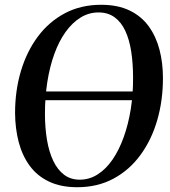

<svg xmlns="http://www.w3.org/2000/svg" viewBox="-20 -772 713 803"><path d="M303 11Q234 11 184.5 -12.8Q135 -36.5 104 -79Q73 -121.5 58.2 -177.8Q43.5 -234 43 -299Q43 -393 67.5 -475Q92 -557 138.5 -619.2Q185 -681.5 251.8 -716.8Q318.5 -752 403 -752Q472.5 -752 521.8 -728.2Q571 -704.5 601.8 -662.2Q632.5 -620 647 -564.5Q661.5 -509 661.5 -445.5Q661.5 -351.5 637.5 -269Q613.5 -186.5 567.2 -123.5Q521 -60.5 454.5 -24.8Q388 11 303 11ZM313.5 -20.5Q354 -20.5 388.8 -42.8Q423.5 -65 450.8 -104.8Q478 -144.5 497.2 -198Q516.5 -251.5 526.8 -315Q537 -378.5 536.5 -447Q536.5 -506.5 528.8 -556.5Q521 -606.5 504 -643Q487 -679.5 459.2 -699.8Q431.5 -720 392 -720Q351.5 -720 316.8 -698.5Q282 -677 254.2 -638.2Q226.5 -599.5 207.2 -546.2Q188 -493 178 -429.8Q168 -366.5 168 -296.5Q168 -237.5 176.5 -187Q185 -136.5 202.8 -99.2Q220.5 -62 248 -41.2Q275.5 -20.5 313.5 -20.5ZM624 -389.5 619 -353H83L88 -389.5Z"/></svg>

Font: Merriweather 120pt Medium
Style: Italic
Weight: 500
Italic angle: -7.8°
Version: Version 2.101